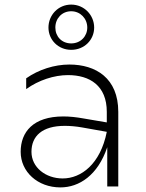

<svg xmlns="http://www.w3.org/2000/svg" viewBox="-20 -812 634 836"><path d="M447 0H495V-325C495 -472 397 -531 282 -531C217 -531 148 -509 94 -471V-424C148 -463 216 -485 276 -485C371 -485 445 -439 445 -325V-279L345 -296C312 -302 283 -305 256 -305C124 -305 70 -237 70 -151C70 -64 144 4 243 4C325 4 406 -49 447 -171ZM290 -595C348 -595 390 -639 390 -692C390 -746 347 -792 290 -792C233 -792 191 -746 191 -692C191 -639 233 -595 290 -595ZM290 -623C249 -623 221 -653 221 -692C221 -732 250 -763 290 -763C330 -763 360 -731 360 -692C360 -654 331 -623 290 -623ZM117 -151C117 -219 163 -264 262 -264C284 -264 310 -262 338 -257L445 -238C417 -97 333 -35 253 -35C179 -35 117 -83 117 -151Z"/></svg>

Font: Chess Sans Light
Style: Regular
Weight: 300
Designer: Wolf Bōese
Foundry: Wolf Bōese
Version: Version 7.223;Glyphs 3.3 (3306)